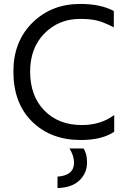

<svg xmlns="http://www.w3.org/2000/svg" viewBox="-20 -703 642 975"><path d="M560 -34Q498 8 390 8Q238 8 143 -85.5Q48 -179 48 -340Q48 -492 144.5 -587.5Q241 -683 387 -683Q492 -683 558 -647V-564Q514 -587 479 -597Q444 -607 387 -607Q278 -607 205.5 -533Q133 -459 133 -340Q133 -216 205 -142Q277 -68 396 -68Q492 -68 560 -119ZM422 122Q422 176 383.5 213Q345 250 272 252V194Q356 188 356 123Q356 89 333 51H404Q422 76 422 122Z"/></svg>

Font: Hind Siliguri
Style: Regular
Weight: 400
Designer: Jyotish Sonowal
Foundry: Indian Type Foundry
Version: Version 1.000;PS 1.0;hotconv 1.0.86;makeotf.lib2.5.63406; tt